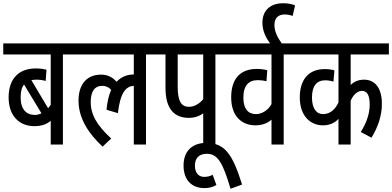

<svg xmlns="http://www.w3.org/2000/svg" viewBox="-20 -889 2412 1181"><path d="M443 -554V-622H0V-554H292V-244C287 -237 282 -230 276 -223L173 -396C183 -398 193 -399 205 -399C224 -399 245 -396 261 -391L266 -460C247 -465 226 -468 199 -468C105 -468 33 -414 33 -290C33 -180 95 -113 192 -113C233 -113 267 -124 292 -146V0H367V-554ZM107 -290C107 -327 114 -352 128 -369L235 -192C222 -186 209 -182 195 -182C143 -182 107 -215 107 -290Z M431 -554H803V-431C762 -431 725 -416 697 -386C673 -414 642 -430 601 -430C520 -430 463 -377 463 -270C463 -160 526 -66 611 13L664 -37C576 -118 538 -184 538 -262C538 -326 562 -361 609 -361C632 -361 650 -352 664 -336C649 -304 640 -263 635 -214L705 -193C720 -319 754 -358 803 -361V0H878V-554H954V-622H431Z M1305 -554H1381V-622H942V-554H998V-348C998 -214 1056 -164 1142 -164C1177 -164 1208 -175 1230 -192V0H1305ZM1230 -554V-279C1207 -251 1175 -232 1143 -232C1098 -232 1073 -261 1073 -356V-554Z M1398 272 1469 246C1412 66 1367 -10 1248 -10C1163 -10 1109 40 1109 129C1109 214 1155 268 1238 268C1264 268 1290 262 1311 249L1288 186C1272 195 1256 199 1236 199C1207 199 1179 181 1179 130C1179 81 1207 57 1252 57C1319 57 1350 110 1398 272Z M1801 -554V-622H1369V-554H1650V-249C1630 -211 1590 -187 1555 -187C1505 -187 1477 -221 1477 -288C1477 -365 1511 -396 1566 -396C1584 -396 1601 -394 1619 -389L1624 -457C1606 -462 1584 -465 1559 -465C1465 -465 1402 -412 1402 -290C1402 -172 1469 -118 1552 -118C1590 -118 1625 -130 1650 -153V0H1725V-554Z M1647 -615H1719C1688 -654 1668 -695 1668 -735C1668 -776 1690 -800 1731 -800C1747 -800 1764 -797 1780 -791L1795 -856C1777 -864 1752 -869 1721 -869C1647 -869 1594 -829 1594 -748C1594 -697 1619 -649 1647 -615Z M2372 -554V-622H1789V-554H2062V-259C2043 -218 2012 -188 1969 -187C1928 -186 1899 -220 1899 -289C1899 -359 1927 -395 1980 -395C1999 -395 2016 -392 2031 -387L2037 -456C2021 -461 2001 -464 1977 -464C1879 -464 1824 -400 1824 -290C1824 -176 1889 -118 1967 -118C2005 -118 2039 -132 2062 -158V0H2137V-269C2152 -305 2178 -330 2206 -330C2238 -330 2254 -304 2254 -246C2254 -185 2232 -130 2199 -77L2265 -42C2305 -107 2329 -177 2329 -250C2329 -346 2288 -399 2219 -399C2184 -399 2156 -386 2137 -366V-554Z"/></svg>

Font: Noto Sans Devanagari ExtraCondensed
Style: Regular
Weight: 400
Width: 2
Designer: Jelle Bosma - Monotype Design Team
Foundry: Monotype Imaging Inc.
Version: Version 2.004